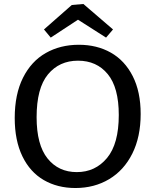

<svg xmlns="http://www.w3.org/2000/svg" viewBox="-20 -935 781 965"><path d="M54 -342Q54 -461 95.5 -544Q137 -627 210 -668.5Q283 -710 376 -710Q467 -710 537 -670.5Q607 -631 647 -552.5Q687 -474 687 -362Q687 -247 645 -163Q603 -79 528.5 -34.5Q454 10 359 10Q269 10 200 -30Q131 -70 92.5 -149.5Q54 -229 54 -342ZM577 -357Q577 -495 521.5 -562.5Q466 -630 372 -630Q278 -630 221 -561Q164 -492 164 -346Q164 -207 219 -138.5Q274 -70 366 -70Q459 -70 518 -141Q577 -212 577 -357ZM399 -915 548 -787 513 -746 372 -836 235 -746 201 -787 341 -910Z"/></svg>

Font: Bitter Pro Medium
Style: Regular
Weight: 500
Designer: Sol Matas, and Bitter project Authors
Foundry: Sol Matas
Version: Version 1.010